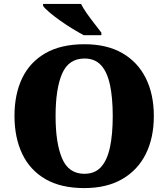

<svg xmlns="http://www.w3.org/2000/svg" viewBox="-20 -951 860 981"><path d="M411 10Q291 10 212 -36Q133 -82 93.5 -165Q54 -248 54 -359Q54 -470 93.5 -552Q133 -634 212.5 -679.5Q292 -725 412 -725Q526 -725 605 -679.5Q684 -634 725 -551.5Q766 -469 766 -358Q766 -247 725 -164.5Q684 -82 604.5 -36Q525 10 411 10ZM411 -63Q465 -63 496.5 -98Q528 -133 542 -199Q556 -265 556 -358Q556 -451 542 -517Q528 -583 496.5 -617.5Q465 -652 412 -652Q331 -652 297.5 -575Q264 -498 264 -358Q264 -219 297.5 -141Q331 -63 411 -63ZM408 -771Q382 -785 350 -804.5Q318 -824 287 -846Q256 -868 232.5 -888Q209 -908 200 -921V-931H394Q405 -909 424 -882Q443 -855 463.5 -829Q484 -803 498 -784V-771Z"/></svg>

Font: Noto Serif Kannada Black
Style: Regular
Weight: 900
Version: Version 2.003